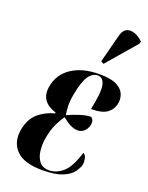

<svg xmlns="http://www.w3.org/2000/svg" viewBox="-152 -886 753 974"><g transform="rotate(20 224.5 -399.0)"><path d="M199 10Q101 10 59 -33Q17 -76 29 -146Q40 -206 76.5 -238Q113 -270 164 -283V-288Q121 -301 101 -329Q81 -357 89 -402Q101 -470 159 -508.5Q217 -547 308 -547Q371 -547 402 -530.5Q433 -514 442.5 -489.5Q452 -465 447 -440Q441 -407 414 -386.5Q387 -366 327 -366Q348 -464 339.5 -501Q331 -538 302 -538Q274 -538 253.5 -509Q233 -480 219 -406Q212 -368 213 -340Q214 -312 218 -293Q250 -308 283.5 -318.5Q317 -329 342 -329Q348 -325 352.5 -316Q357 -307 354 -290Q350 -270 335.5 -255.5Q321 -241 299 -241Q280 -241 258.5 -252Q237 -263 216 -281Q203 -265 186 -231Q169 -197 160 -144Q155 -114 158.5 -80.5Q162 -47 179.5 -24Q197 -1 233 -1Q271 -1 306 -30.5Q341 -60 367 -144Q379 -138 383 -121Q387 -104 385 -89Q381 -69 364 -45.5Q347 -22 308 -6Q269 10 199 10ZM308 -603 293 -611 333 -766Q341 -795 359.5 -803.5Q378 -812 402 -804Q426 -796 448 -774L445 -762Z"/></g></svg>

Font: Noto Serif Display ExtraCondensed
Style: Bold Italic
Weight: 700
Width: 2
Italic angle: -12°
Designer: Monotype Design Team
Foundry: Monotype Imaging Inc.
Version: Version 2.009